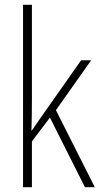

<svg xmlns="http://www.w3.org/2000/svg" viewBox="-20 -780 419 800"><path d="M113 -370Q113 -334 112.5 -302Q112 -270 111 -235H112Q124 -252 132.5 -265Q141 -278 152 -293L318 -529H360L213 -321L375 0H334L188 -290L113 -191V0H76V-760H113Z"/></svg>

Font: Noto Sans Lao Looped Condensed ExtraLight
Style: Regular
Weight: 200
Width: 3
Designer: Mark Frömberg, Ben Mitchell
Foundry: The Fontpad Ltd
Version: Version 1.002; ttfautohint (v1.8.4.7-5d5b)